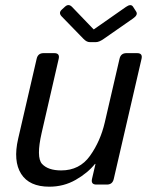

<svg xmlns="http://www.w3.org/2000/svg" viewBox="-20 -720 587 749"><path d="M220.7 -655.8Q207 -669.9 221.2 -682.6L233.4 -693.8Q247.6 -707 261.2 -692.9L345.2 -605.5H346.2L471.2 -692.9Q490.7 -706.5 499 -693.8L511.2 -674.8Q519.5 -662.1 499 -647.9L384.8 -568.4Q366.7 -555.7 354.5 -555.7H330.1Q317.9 -555.7 305.7 -568.4ZM50.8 -178.7 123 -490.7Q127.9 -512.7 149.9 -512.7H191.9Q213.9 -512.7 209 -490.7L142.6 -202.1Q120.6 -106 144 -80.6Q167.5 -55.2 218.8 -55.2Q290.5 -55.2 331.1 -112.1Q371.6 -168.9 388.7 -242.2L446.3 -490.7Q451.2 -512.7 473.1 -512.7H515.1Q537.1 -512.7 532.2 -490.7L423.8 -22Q418.9 0 397 0H356Q334 0 338.9 -22L352.5 -80.6H350.6Q321.8 -44.9 275.1 -18.3Q228.5 8.3 172.4 8.3Q94.2 8.3 62.5 -41.7Q30.8 -91.8 50.8 -178.7Z"/></svg>

Font: Istok Web
Style: Italic
Weight: 400
Italic angle: -13°
Designer: Andrey V. Panov
Foundry: Andrey V. Panov
Version: Version 1.0.2g